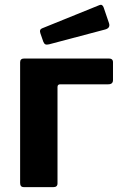

<svg xmlns="http://www.w3.org/2000/svg" viewBox="-20 -771 500 791"><path d="M78.2 0Q62.9 0 62.9 -17.4V-514.7Q62.9 -530 80.3 -530H428.1Q445.5 -530 445.5 -514.7V-441.1Q445.5 -423.7 425.9 -423.7H228.2Q216.9 -423.7 216.9 -412.5V-15.3Q216.9 0 199.5 0ZM406.9 -740.6 429 -675.8Q435.6 -655.7 413.5 -649.6L182.2 -588.4Q171.8 -586 166.8 -588.4Q161.8 -590.8 158.4 -599.1L146.3 -634Q141.1 -649.2 152.8 -654L389.7 -750Q401.4 -754.9 406.9 -740.6Z"/></svg>

Font: Libre Franklin Thin
Style: Regular
Weight: 100
Designer: Pablo Impallari, Rodrigo Fuenzalida, Nhung Nguyen
Foundry: Impallari Type
Version: Version 3.000